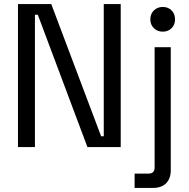

<svg xmlns="http://www.w3.org/2000/svg" viewBox="-20 -720 926 940"><path d="M68 0V-700H231L475 -53H488V-700H571V0H408L165 -648H151V0ZM639 200V130H707Q737 130 737 100V-489H816V114Q816 154 793.5 177Q771 200 729 200ZM716 -625Q716 -652 733.5 -669Q751 -686 777 -686Q803 -686 820 -669Q837 -652 837 -625Q837 -599 820 -582Q803 -565 777 -565Q751 -565 733.5 -582Q716 -599 716 -625Z"/></svg>

Font: Space Grotesk Frontify
Style: Regular
Weight: 400
Designer: Florian Karsten
Version: Version 2.000